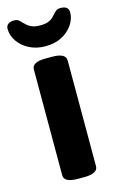

<svg xmlns="http://www.w3.org/2000/svg" viewBox="-117 -763 499 812"><g transform="rotate(-15 133.0 -356.5)"><path d="M119 2Q59 2 59 -30V-493Q59 -525 119 -525H147Q207 -525 207 -493V-30Q207 2 147 2ZM133 -575Q93 -575 62 -591Q31 -607 13.5 -633Q-4 -659 -4 -687Q-4 -701 5.5 -708Q15 -715 31 -715Q44 -715 50.5 -710Q57 -705 64 -697Q71 -690 79 -683Q87 -676 100 -671Q113 -666 133 -666Q157 -666 170 -671.5Q183 -677 190.5 -684.5Q198 -692 204 -699Q210 -706 216.5 -710.5Q223 -715 235 -715Q252 -715 261 -708Q270 -701 270 -687Q270 -659 252.5 -633Q235 -607 204.5 -591Q174 -575 133 -575Z"/></g></svg>

Font: Asap
Style: Regular
Weight: 400
Designer: Pablo Cosgaya
Foundry: Omnibus-Type
Version: Version 3.001